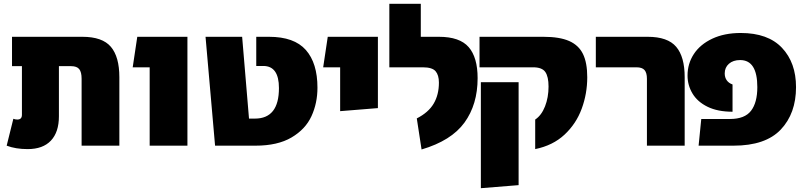

<svg xmlns="http://www.w3.org/2000/svg" viewBox="-20 -764 4225 1007"><path d="M606 -359V0H408V-351Q408 -386 395.5 -401.5Q383 -417 353 -417H289V-154Q289 -71 247 -26.5Q205 18 125 18Q62 18 15 0L50 -141Q60 -137 71 -137Q95 -137 95 -162V-417H43V-571H412Q517 -571 561.5 -518.5Q606 -466 606 -359Z M765 -411H676L700 -571H963V0H765Z M1058 -571H1250L1286 -142H1317Q1443 -142 1443 -302Q1443 -418 1361 -418H1324V-571H1391Q1523 -571 1584 -502Q1645 -433 1645 -304Q1645 -223 1613.5 -154.5Q1582 -86 1509 -43Q1436 0 1320 0H1108Z M1764 -411H1675L1699 -571H1962V-197L1764 -181Z M2166 -143Q2227 -174 2254.5 -220.5Q2282 -267 2282 -331Q2282 -370 2264.5 -390.5Q2247 -411 2197 -411H2022V-744H2187V-571H2282Q2391 -571 2438 -517Q2485 -463 2485 -354Q2485 -216 2416 -121Q2347 -26 2191 20Z M2787 -137Q2820 -159 2838.5 -206Q2857 -253 2857 -310Q2857 -362 2840 -386.5Q2823 -411 2776 -411H2495V-571H2830Q2915 -571 2965 -549Q3015 -527 3037.5 -481Q3060 -435 3060 -359Q3060 -273 3031 -194Q3002 -115 2941 -58Q2880 -1 2787 18ZM2502 -333H2700V207L2502 223Z M3373 -351Q3373 -382 3360.5 -396.5Q3348 -411 3318 -411H3105V-571H3377Q3482 -571 3526.5 -518.5Q3571 -466 3571 -359V0H3373Z M3658 -140H3809Q3886 -140 3919 -183Q3952 -226 3952 -307Q3952 -449 3862 -449Q3825 -449 3803 -429.5Q3781 -410 3781 -379Q3781 -358 3791.5 -343Q3802 -328 3822 -321V-178Q3744 -178 3691 -204Q3638 -230 3612 -273.5Q3586 -317 3586 -368Q3586 -430 3619 -480.5Q3652 -531 3715.5 -561Q3779 -591 3865 -591Q4008 -591 4081.5 -513Q4155 -435 4155 -307Q4155 -169 4075 -84.5Q3995 0 3827 0H3644Z"/></svg>

Font: FiraGO Heavy
Style: Regular
Weight: 900
Designer: bBox Type
Foundry: bBox Type GmbH
Version: Version 1.001